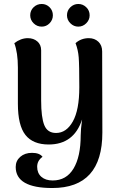

<svg xmlns="http://www.w3.org/2000/svg" viewBox="-20 -719 595 966"><path d="M190 -585Q166 -585 149 -602Q132 -619 132 -642Q132 -666 149 -682.5Q166 -699 190 -699Q213 -699 229.5 -682.5Q246 -666 246 -642Q246 -619 229.5 -602Q213 -585 190 -585ZM317 -642Q317 -666 334 -682.5Q351 -699 374 -699Q397 -699 414 -682.5Q431 -666 431 -642Q431 -619 414 -602Q397 -585 374 -585Q351 -585 334 -602Q317 -619 317 -642ZM494 -460 495 -52Q495 227 243 227Q59 227 59 121Q59 90 82 70Q105 50 141 50Q179 50 194 70Q167 89 167 120Q167 152 188 170.5Q209 189 245 189Q314 189 350 129Q386 69 386 -38Q386 -66 393 -118Q352 8 225 8Q146 8 108 -40Q70 -88 70 -197V-379Q70 -454 52 -502Q85 -527 120 -527Q149 -527 168 -510.5Q187 -494 187 -466V-214Q187 -128 203 -89Q219 -50 262 -50Q314 -50 346.5 -108Q379 -166 379 -280Q379 -393 376 -430.5Q373 -468 360 -502Q388 -527 427 -527Q456 -527 475 -509Q494 -491 494 -460Z"/></svg>

Font: Arima Koshi Semi Bold
Style: Regular
Weight: 600
Designer: Joana Correia and Natanael Gama
Foundry: NDISCOVER
Version: Version 1.019;PS 001.019;hotconv 1.0.88;makeotf.lib2.5.64775